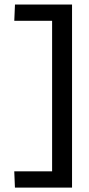

<svg xmlns="http://www.w3.org/2000/svg" viewBox="-20 -742 398 863"><path d="M303.8 101.1V-721.5H47.3L44.2 -648.4H214.2V28H44.1L47.1 101.1Z"/></svg>

Font: Arad-FD-VF Thin
Style: Regular
Weight: 100
Designer: Mohammad Darvishi
Version: Version 1.010;September 21, 2024;FontCreator 15.0.0.2992 64-